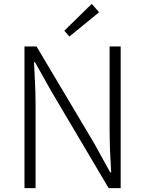

<svg xmlns="http://www.w3.org/2000/svg" viewBox="-20 -968 747 988"><path d="M337 -780 490 -905 452 -948 311 -810ZM106 0H163V-437C163 -510 158 -576 155 -648H160L242 -502L539 0H601V-729H544V-297C544 -225 548 -153 552 -81H547L466 -228L168 -729H106Z"/></svg>

Font: Spoqa Han Sans Neo Light
Style: Regular
Weight: 300
Designer: [Spoqa Han Sans Neo] Dong-huui Kim ___ Younghwa Kang ___ Yujin Lee ___ [Noto Sans] Ryoko NISHIZUKA ____ (kana & ideograp
Foundry: Spoqa (http://www.spoqa-han-sans.com)
Version: Version 1.100;hotconv 1.0.109;makeotfexe 2.5.65596